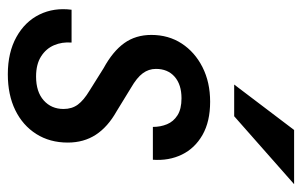

<svg xmlns="http://www.w3.org/2000/svg" viewBox="-164 -616 790 503"><g transform="rotate(90 231.5 -365.0)"><path d="M175 10Q118 10 77.5 -12.5Q37 -35 18.5 -73Q0 -111 6 -157H92Q90 -132 99 -111Q108 -90 128.5 -77Q149 -64 181 -64Q221 -64 243.5 -84Q266 -104 266 -136Q266 -158 254.5 -173.5Q243 -189 218 -204L159 -241Q115 -265 93.5 -295Q72 -325 72 -366Q72 -411 94.5 -445.5Q117 -480 156.5 -500Q196 -520 247 -520Q299 -520 334 -500Q369 -480 385.5 -446Q402 -412 399 -370H313Q313 -390 306 -407Q299 -424 282.5 -434.5Q266 -445 238 -445Q202 -445 181.5 -427Q161 -409 161 -378Q161 -359 172.5 -343.5Q184 -328 210 -313L272 -275Q313 -252 333.5 -220.5Q354 -189 354 -147Q354 -100 331.5 -64.5Q309 -29 269 -9.5Q229 10 175 10ZM285 -583H202L321 -740H463Z"/></g></svg>

Font: Instrument Sans SemiCondensed Medium
Style: Italic
Weight: 500
Width: 4
Italic angle: -13°
Designer: Rodrigo Fuenzalida
Foundry: fragTYPE
Version: Version 1.000;gftools[0.9.28]